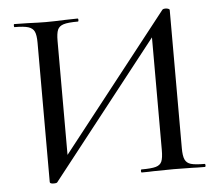

<svg xmlns="http://www.w3.org/2000/svg" viewBox="-48 -688 865 755"><g transform="rotate(-5 384.0 -310.5)"><path d="M632 -634Q638 -634 643 -632Q648 -630 648 -627V-81Q648 -51 654.5 -36.5Q661 -22 678 -17Q695 -12 732 -12Q735 -12 735 -6Q735 0 732 0Q700 0 681 -1L609 -2L530 -1Q513 0 483 0Q480 0 480 -6Q480 -12 483 -12Q522 -12 539.5 -17Q557 -22 563 -36Q569 -50 569 -81V-555H592L148 10Q145 13 135 13Q119 13 119 6V-544Q119 -574 112.5 -588Q106 -602 88.5 -607.5Q71 -613 34 -613Q32 -613 32 -619Q32 -625 34 -625L87 -624Q133 -622 158 -622Q190 -622 236 -624L284 -625Q287 -625 287 -619Q287 -613 284 -613Q245 -613 227.5 -607.5Q210 -602 204 -588Q198 -574 198 -544V-65H175L619 -630Q622 -634 632 -634Z"/></g></svg>

Font: Cormorant Garamond Medium
Style: Regular
Weight: 500
Designer: Christian Thalmann (Catharsis Fonts)
Foundry: Catharsis Fonts
Version: Version 4.000